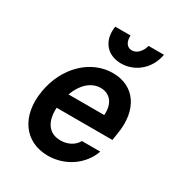

<svg xmlns="http://www.w3.org/2000/svg" viewBox="-183 -897 965 1032"><g transform="rotate(30 300.0 -381.0)"><path d="M177 -237H523L530 -282C557 -441 482 -550 347 -550C209 -550 91 -435 64 -273C36 -108 119 10 264 10C370 10 464 -54 498 -150H384C366 -116 327 -95 282 -95C209 -95 172 -149 177 -237ZM330 -448C389 -448 424 -402 418 -331H196C223 -404 272 -448 330 -448ZM327 -772H232C217 -681 269 -616 357 -616C445 -616 519 -681 534 -772H439C428 -732 402 -706 372 -706C342 -706 324 -732 327 -772Z"/></g></svg>

Font: CommitMono
Style: Bold Italic
Weight: 700
Monospace: yes
Designer: Eigil Nikolajsen
Foundry: Eigil Nikolajsen
Version: Version 1.143